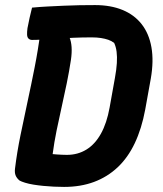

<svg xmlns="http://www.w3.org/2000/svg" viewBox="-20 -730 640 755"><path d="M551 -299Q537 -224 510 -167Q483 -110 442.5 -72Q402 -34 349.5 -14.5Q297 5 232 5Q213 5 192 4Q171 3 150.5 1Q130 -1 111.5 -4Q93 -7 78.5 -11.5Q64 -16 57 -20Q46 -29 41.5 -40Q37 -51 39 -67Q47 -132 60.5 -198Q74 -264 88.5 -331Q103 -398 116.5 -466.5Q130 -535 139 -605L264 -604L253 -584Q260 -567 261.5 -545Q263 -523 259 -495Q252 -449 242.5 -402.5Q233 -356 222.5 -309.5Q212 -263 202.5 -216.5Q193 -170 187 -124Q196 -123 205.5 -122.5Q215 -122 224 -121.5Q233 -121 243 -121Q286 -121 320 -142Q354 -163 377 -204.5Q400 -246 411 -307L432 -424Q438 -457 439.5 -482Q441 -507 438.5 -526.5Q436 -546 429 -561Q419 -569 406 -573.5Q393 -578 377 -580.5Q361 -583 341 -583Q303 -583 269 -581.5Q235 -580 205 -578Q175 -576 150 -574.5Q125 -573 106 -573Q98 -573 92.5 -578Q87 -583 86.5 -593.5Q86 -604 88 -619Q92 -641 96.5 -660.5Q101 -680 106 -700Q137 -703 168 -704.5Q199 -706 230 -707.5Q261 -709 292.5 -709.5Q324 -710 354 -710Q415 -710 461.5 -691Q508 -672 537 -635Q566 -598 575.5 -544Q585 -490 573 -421Z"/></svg>

Font: Rec Mono Semicasual
Style: Bold Italic
Weight: 700
Italic angle: -10°
Version: Version 1.085; ttfautohint (v1.8.4.7-5d5b)